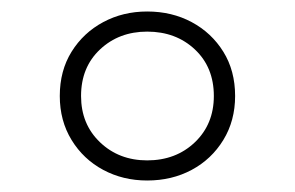

<svg xmlns="http://www.w3.org/2000/svg" viewBox="-20 -757 513 334"><path d="M236 -443Q194 -443 159.5 -461.5Q125 -480 104.5 -513.5Q84 -547 84 -590Q84 -634 104.5 -667Q125 -700 159.5 -718.5Q194 -737 236 -737Q279 -737 313.5 -718.5Q348 -700 368.5 -667Q389 -634 389 -590Q389 -547 368.5 -513.5Q348 -480 313.5 -461.5Q279 -443 236 -443ZM236 -478Q286 -478 319 -509.5Q352 -541 352 -590Q352 -640 319 -671Q286 -702 236 -702Q187 -702 154 -671Q121 -640 121 -590Q121 -541 154 -509.5Q187 -478 236 -478Z"/></svg>

Font: Mona Sans ExtraLight
Style: Regular
Weight: 200
Designer: Deni Anggara
Foundry: GitHub
Version: Version 2.000